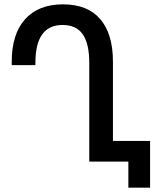

<svg xmlns="http://www.w3.org/2000/svg" viewBox="-20 -744 737 884"><path d="M571 0H391V-454Q391 -543 361 -586Q331 -629 268 -629Q143 -629 143 -455V-444H34V-460Q34 -587 95.5 -655.5Q157 -724 270 -724Q383 -724 441.5 -656Q500 -588 500 -460V-95H671V120H571Z"/></svg>

Font: Noto Sans Georgian Medium Narrow
Style: Regular
Weight: 500
Width: 4
Designer: Monotype Design team
Foundry: Monotype Imaging Inc.
Version: Version 1.000